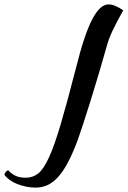

<svg xmlns="http://www.w3.org/2000/svg" viewBox="-228 -492 581 874"><path d="M119 -187Q156 -335 191.5 -403.5Q227 -472 266 -472Q294 -472 333 -445Q301 -388 283.5 -350.5Q266 -313 258 -282Q241 -222 222 -157.5Q203 -93 184.5 -34Q166 25 150.5 72.5Q135 120 126 145Q104 204 82.5 245Q61 286 38 312Q15 338 -10.5 350Q-36 362 -66 362Q-88 362 -109.5 357.5Q-131 353 -150 345.5Q-169 338 -184 327Q-199 316 -208 304Q-207 297 -201.5 290.5Q-196 284 -191 283Q-174 301 -155.5 309Q-137 317 -111 317Q-79 317 -54.5 298Q-30 279 -5 224.5Q20 170 49 71.5Q78 -27 119 -187Z"/></svg>

Font: Kaushan Script
Style: Regular
Weight: 400
Designer: Pablo Impallari
Foundry: Pablo Impallari
Version: Version 1.002